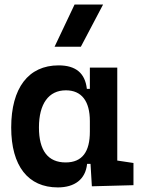

<svg xmlns="http://www.w3.org/2000/svg" viewBox="-20 -815 626 845"><path d="M234.4 9.8C307.6 9.8 356.4 -24.9 363.3 -93.8H378.4L384.3 4.9L567.4 0V-97.7L496.1 -108.4V-517.6H375.5V-423.8H362.3C354.5 -493.2 313.5 -527.3 237.8 -527.3C105 -527.3 29.3 -427.7 29.3 -253.9C29.3 -84 104 9.8 234.4 9.8ZM375.5 -235.4C375.5 -147.5 342.3 -100.1 269 -100.1C191.4 -100.1 151.4 -151.9 151.4 -253.9C151.4 -358.4 194.3 -417.5 270 -417.5C338.9 -417.5 375.5 -370.1 375.5 -282.2ZM220.2 -609.4H335.9L433.6 -794.9H308.1Z"/></svg>

Font: Cascadia Code PL SemiBold
Style: Regular
Weight: 600
Monospace: yes
Designer: Aaron Bell
Foundry: Saja Typeworks
Version: Version 2404.023